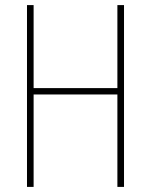

<svg xmlns="http://www.w3.org/2000/svg" viewBox="-20 -734 592 754"><path d="M467 0V-714H441V-388H112V-714H86V0H112V-363H441V0Z"/></svg>

Font: Noto Sans Gurmukhi Condensed Thin
Style: Regular
Weight: 100
Width: 3
Designer: Jelle Bosma - Monotype Design Team
Foundry: Monotype Imaging Inc.
Version: Version 2.004